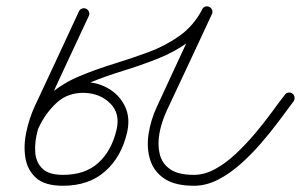

<svg xmlns="http://www.w3.org/2000/svg" viewBox="-20 -579 965 616"><path d="M256 -551Q263 -548 265.5 -541Q268 -534 265 -528Q229 -451 193.5 -375Q158 -299 123 -223Q110 -194 100.5 -159Q91 -124 93 -91.5Q95 -59 115.5 -38.5Q136 -18 182 -18Q253 -18 295.5 -56.5Q338 -95 354 -163Q366 -215 334 -247Q302 -279 252 -281Q252 -281 253 -281Q253 -281 253 -281Q198 -283 161.5 -249Q125 -215 104 -169Q104 -169 104 -169Q104 -169 104 -169Q101 -162 94 -159.5Q87 -157 81 -160Q74 -163 71.5 -170Q69 -177 72 -183Q98 -240 143 -279.5Q188 -319 254 -316Q254 -316 254 -316Q254 -316 254 -316Q298 -314 332 -292.5Q366 -271 382 -235.5Q398 -200 388 -155Q370 -76 317.5 -29.5Q265 17 182 17Q124 17 96 -8Q68 -33 61.5 -72.5Q55 -112 64.5 -156Q74 -200 91 -237Q127 -314 162.5 -390Q198 -466 233 -542Q236 -549 243 -551.5Q250 -554 256 -551ZM104 -169Q101 -162 94.5 -159.5Q88 -157 81 -160Q74 -163 71.5 -169.5Q69 -176 72 -183Q97 -241 140 -277Q183 -313 236 -335Q289 -357 346 -374.5Q403 -392 457 -412Q511 -432 556 -464Q601 -496 629 -549Q629 -549 629 -549Q629 -549 629 -549Q632 -556 639 -558Q646 -560 652 -556Q659 -553 661 -546Q663 -539 659 -533Q631 -478 585.5 -445Q540 -412 485.5 -390.5Q431 -369 374 -351.5Q317 -334 264.5 -312.5Q212 -291 170 -257.5Q128 -224 104 -169Q104 -169 104 -169Q104 -169 104 -169ZM628 -548Q631 -555 638 -557.5Q645 -560 651 -557Q658 -554 660.5 -547Q663 -540 660 -534Q624 -456 587.5 -378.5Q551 -301 515 -224Q498 -187 491.5 -151Q485 -115 492.5 -84.5Q500 -54 526 -36Q552 -18 602 -18Q636 -18 670 -36.5Q704 -55 736.5 -85.5Q769 -116 798.5 -151Q828 -186 852 -219Q876 -252 894 -275Q894 -275 894 -275Q894 -275 894 -275Q898 -281 905.5 -282Q913 -283 919 -278Q924 -274 925 -267Q926 -260 922 -254Q902 -227 875.5 -191.5Q849 -156 817.5 -119.5Q786 -83 751 -52Q716 -21 678.5 -2Q641 17 602 17Q542 17 508 -5.5Q474 -28 462 -65.5Q450 -103 456.5 -148Q463 -193 484 -238Q520 -316 556 -393.5Q592 -471 628 -548Q628 -548 628 -548Q628 -548 628 -548Z"/></svg>

Font: FRB American Cursive
Style: Italic
Weight: 400
Italic angle: -25°
Version: Version 2.0;Modular Font Editor K font №1